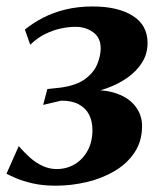

<svg xmlns="http://www.w3.org/2000/svg" viewBox="-30 -564 502 594"><path d="M142 10.5Q103 10.5 72 3.5Q41 -3.5 20.2 -12.5Q-0.5 -21.5 -10 -26.5L28 -112Q44 -93.5 62.2 -77Q80.5 -60.5 101.5 -50.8Q122.5 -41 145 -41Q176.5 -41 201.8 -56.2Q227 -71.5 241.5 -98.8Q256 -126 256 -162Q256 -189 245.5 -209.5Q235 -230 213.2 -241.5Q191.5 -253 159 -252.5L103.5 -239.5L116.5 -288.5L158 -293Q207.5 -300 234.2 -320.2Q261 -340.5 271.2 -366.2Q281.5 -392 281.5 -414.5Q281.5 -447.5 258.2 -464.2Q235 -481 204 -481Q182 -481 157.8 -475.8Q133.5 -470.5 109.2 -458.5Q85 -446.5 63.5 -425.5L47 -472.5Q72 -493 103.5 -509.2Q135 -525.5 173.5 -534.8Q212 -544 257 -544Q334.5 -544 380.5 -515.2Q426.5 -486.5 426.5 -431Q426.5 -397.5 409.5 -370.5Q392.5 -343.5 364 -323.5Q335.5 -303.5 299.8 -290.8Q264 -278 227 -273.5L221 -281.5Q280 -290 322.2 -277.5Q364.5 -265 387 -237.5Q409.5 -210 409.5 -174Q409.5 -127 386.2 -92.2Q363 -57.5 324.5 -34.8Q286 -12 238.5 -0.8Q191 10.5 142 10.5Z"/></svg>

Font: Merriweather 72pt
Style: Bold Italic
Weight: 700
Italic angle: -7.8°
Version: Version 2.101